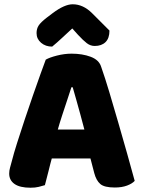

<svg xmlns="http://www.w3.org/2000/svg" viewBox="-20 -867 667 898"><path d="M320 -459H314Q305 -431 294 -398Q283 -365 271 -328.5Q259 -292 248 -253L226 -140Q220 -120 215.5 -101Q211 -82 206.5 -65Q202 -48 198 -32Q194 -16 190 -1Q177 3 161 7Q145 11 123 11Q73 11 48 -6.5Q23 -24 23 -55Q23 -69 27 -83Q31 -97 36 -116Q44 -148 60 -198.5Q76 -249 95.5 -307.5Q115 -366 134.5 -422Q154 -478 170 -522.5Q186 -567 194 -588Q211 -598 246 -607Q281 -616 315 -616Q365 -616 404 -601.5Q443 -587 453 -555Q471 -504 491.5 -435.5Q512 -367 533.5 -292.5Q555 -218 575 -147.5Q595 -77 610 -21Q598 -8 574 1Q550 10 517 10Q468 10 449 -6.5Q430 -23 421 -57L396 -153L376 -256Q366 -295 356 -331Q346 -367 337 -399.5Q328 -432 320 -459ZM151 -126 220 -261H440L461 -126ZM318 -734Q294 -712 270 -689.5Q246 -667 224 -649Q193 -649 172 -667Q151 -685 151 -712Q151 -733 161 -748Q171 -763 198 -784L227 -806Q282 -847 320 -847Q369 -847 411 -805L492 -724Q492 -688 473.5 -670Q455 -652 423 -652Q403 -652 386 -665Q369 -678 345 -704Z"/></svg>

Font: Baloo Bhaijaan 2 ExtraBold
Style: Regular
Weight: 800
Designer: Sanskriti Dholi, Noopur Datye and Ek Type
Foundry: Ek Type
Version: Version 1.701